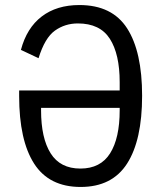

<svg xmlns="http://www.w3.org/2000/svg" viewBox="-20 -730 640 762"><path d="M56 -349V-371H455V-404Q455 -515 416 -576Q377 -637 289 -637Q238 -637 198 -608.5Q158 -580 133 -499L63 -532Q86 -619 145.5 -664.5Q205 -710 295 -710Q425 -710 484.5 -617.5Q544 -525 544 -350Q544 -174 484.5 -81Q425 12 300 12Q175 12 115.5 -80.5Q56 -173 56 -349ZM455 -292V-302H143V-292Q143 -182 181 -121.5Q219 -61 299 -61Q379 -61 417 -121.5Q455 -182 455 -292Z"/></svg>

Font: iA Writer Duo V
Style: Regular
Weight: 400
Designer: Mike Abbink, Paul van der Laan, Pieter van Rosmalen, Oliver Reichenstein
Foundry: Information Architects Inc.
Version: Version 2.000